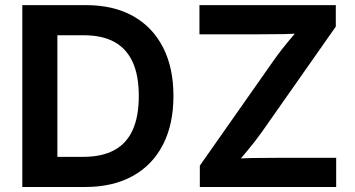

<svg xmlns="http://www.w3.org/2000/svg" viewBox="-20 -748 1420 768"><path d="M320.3 0H134.3V-120.6H313.5Q386.7 -120.6 436.3 -147Q485.8 -173.3 510.5 -227.5Q535.2 -281.7 535.2 -364.3Q535.2 -446.8 510.3 -500.5Q485.4 -554.2 436.8 -580.6Q388.2 -606.9 315.9 -606.9H130.9V-727.5H324.2Q433.1 -727.5 511.5 -684.1Q589.8 -640.6 631.8 -559.1Q673.8 -477.5 673.8 -364.3Q673.8 -251 631.8 -169.2Q589.8 -87.4 510.5 -43.7Q431.2 0 320.3 0ZM209.5 -727.5V0H69.3V-727.5ZM779.3 0V-85.4L1079.6 -513.2Q1106 -550.3 1137.5 -587.6Q1168.9 -625 1200.7 -662.1L1211.9 -616.7Q1163.6 -612.3 1115 -611.6Q1066.4 -610.8 1018.6 -610.8H777.8V-727.5H1323.2V-641.6L1028.3 -221.2Q1000.5 -182.1 967.8 -143.1Q935.1 -104 901.9 -65.4L890.6 -110.8Q940.9 -115.2 991 -116Q1041 -116.7 1090.8 -116.7H1324.7V0Z"/></svg>

Font: Inter
Style: 650
Weight: 650
Designer: Rasmus Andersson
Foundry: rsms
Version: Version 4.001;git-66647c0bb